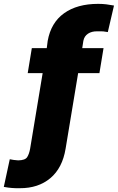

<svg xmlns="http://www.w3.org/2000/svg" viewBox="-57 -780 616 1004"><path d="M484.4 -528.3 462.9 -397.5H351.6L286.1 -2.9Q269.5 98.6 206.3 151.6Q143.1 204.6 46.9 204.1Q25.9 204.6 6.3 203.1Q-13.2 201.7 -37.1 197.3L-5.9 52.7Q2.9 54.7 14.9 56.4Q26.9 58.1 38.1 58.6Q74.7 58.1 85.2 41.5Q95.7 24.9 100.6 -2.9L166 -397.5H87.9L109.4 -528.3H187.5L192.4 -566.4Q209.5 -661.6 278.1 -710.7Q346.7 -759.8 456.1 -759.8Q480.5 -759.8 499.5 -757.3Q518.6 -754.9 539.1 -751L506.8 -612.3Q495.6 -614.7 483.9 -615.7Q472.2 -616.7 451.2 -616.2Q422.9 -616.7 403.3 -604Q383.8 -591.3 378.9 -566.4L373 -528.3Z"/></svg>

Font: Inter Tight Black
Style: Italic
Weight: 900
Italic angle: -9.39999°
Designer: Rasmus Andersson
Foundry: rsms
Version: Version 3.004; ttfautohint (v1.8.4.7-5d5b)